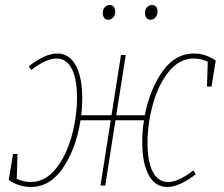

<svg xmlns="http://www.w3.org/2000/svg" viewBox="-20 -742 898 768"><path d="M843 -500 826 -396H808L811 -495Q784 -508 755 -508Q698 -508 656 -456.5Q614 -405 592 -326.5Q570 -248 570 -170Q570 -96 591 -55Q612 -14 652 -14Q694 -14 753 -60L763 -45Q697 6 649 6Q601 6 575 -41.5Q549 -89 549 -173Q549 -219 556 -261H442L401 0H382L423 -261H302Q285 -150 233 -72Q181 6 103 6Q56 6 15 -22L32 -126H50L47 -27Q74 -14 103 -14Q160 -14 202 -65.5Q244 -117 266 -195.5Q288 -274 288 -352Q288 -426 267 -467Q246 -508 206 -508Q164 -508 105 -462L95 -477Q161 -528 209 -528Q257 -528 283 -480.5Q309 -433 309 -349Q309 -312 305 -281H426L464 -522H483L445 -281H559Q580 -386 630.5 -457Q681 -528 755 -528Q802 -528 843 -500ZM391 -690Q391 -704 399 -713Q407 -722 419 -722Q429 -722 435 -715Q441 -708 441 -696Q441 -682 433 -672.5Q425 -663 413 -663Q403 -663 397 -670.5Q391 -678 391 -690ZM560 -690Q560 -704 568 -713Q576 -722 588 -722Q598 -722 604 -715Q610 -708 610 -696Q610 -682 602 -672.5Q594 -663 582 -663Q572 -663 566 -670.5Q560 -678 560 -690Z"/></svg>

Font: Bitter Pro Thin
Style: Italic
Weight: 250
Italic angle: -9°
Designer: Sol Matas, and Bitter project Authors
Foundry: Sol Matas
Version: Version 1.010